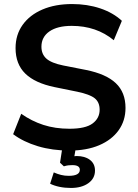

<svg xmlns="http://www.w3.org/2000/svg" viewBox="-20 -735 685 950"><path d="M324 10Q239 10 167.5 -11.5Q96 -33 45 -71L85 -172Q136 -136 194.5 -117Q253 -98 324 -98Q403 -98 438 -124Q473 -150 473 -192Q473 -229 449 -248.5Q425 -268 363 -281L250 -304Q153 -324 105 -371Q57 -418 57 -497Q57 -563 92 -612Q127 -661 190 -688Q253 -715 337 -715Q412 -715 476 -693.5Q540 -672 583 -632L543 -536Q457 -607 335 -607Q264 -607 224.5 -579.5Q185 -552 185 -504Q185 -467 209.5 -445Q234 -423 293 -411L405 -389Q505 -369 553 -323.5Q601 -278 601 -201Q601 -138 567 -90.5Q533 -43 471 -16.5Q409 10 324 10ZM331 195Q301 195 274.5 189.5Q248 184 228 174L246 118Q264 126 282 130.5Q300 135 320 135Q375 135 375 105Q375 82 338 82Q328 82 318.5 83Q309 84 296 88L277 70L291 -20H358L348 38Q354 37 359 37Q400 37 425 56Q450 75 450 109Q450 148 417 171.5Q384 195 331 195Z"/></svg>

Font: MulishBold
Style: Bold
Weight: 700
Designer: Vernon Adams
Foundry: Vernon Adams
Version: Version 3.602; ttfautohint (v1.8.3)